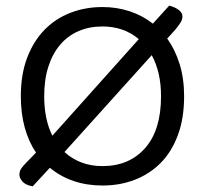

<svg xmlns="http://www.w3.org/2000/svg" viewBox="-20 -646 729 682"><path d="M634 -304Q634 -226 612 -166.5Q590 -107 551 -67.5Q512 -28 459 -7.5Q406 13 344 13Q234 13 157 -50L96 16Q70 11 59.5 -1.5Q49 -14 49 -25Q49 -38 55.5 -47.5Q62 -57 75 -70L108 -104Q82 -142 68 -192.5Q54 -243 54 -304Q54 -382 76.5 -441Q99 -500 138 -540Q177 -580 230 -600.5Q283 -621 344 -621Q395 -621 440.5 -606Q486 -591 523 -562L581 -626Q601 -621 614.5 -611Q628 -601 628 -587Q628 -578 622.5 -568Q617 -558 603 -541L574 -509Q602 -470 618 -418.5Q634 -367 634 -304ZM552 -304Q552 -348 543.5 -384.5Q535 -421 519 -450L209 -106Q235 -82 269 -69Q303 -56 344 -56Q439 -56 495.5 -120Q552 -184 552 -304ZM137 -304Q137 -222 166 -164L473 -507Q420 -552 344 -552Q297 -552 259 -535.5Q221 -519 194 -487.5Q167 -456 152 -410Q137 -364 137 -304Z"/></svg>

Font: Baloo Bhai 2
Style: Regular
Weight: 400
Designer: Supriya Tembe, Noopur Datye and Ek Type
Foundry: Ek Type
Version: Version 1.640;PS 1.000;hotconv 16.6.51;makeotf.lib2.5.65220;